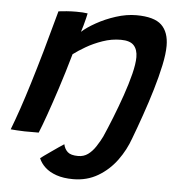

<svg xmlns="http://www.w3.org/2000/svg" viewBox="-52 -579 769 821"><g transform="rotate(5 332.5 -169.0)"><path d="M291.5 192Q250 192 219.8 181.5Q189.5 171 170.8 153.5Q152 136 143.5 115Q147.5 111.5 159.5 103Q171.5 94.5 187.2 83.5Q203 72.5 217.8 62.2Q232.5 52 241.5 46.5Q246 67 259.5 79.2Q273 91.5 304.5 91.5Q328.5 91.5 346.5 78.5Q364.5 65.5 379.2 43.2Q394 21 408 -7.5L529 -5.5Q511 46.5 478 91.5Q445 136.5 398 164.2Q351 192 291.5 192ZM128 6.5Q116.5 6.5 100.2 6.5Q84 6.5 67.5 6.5Q53 6 34.5 5Q16 4 7.5 3Q23.5 -38.5 40.8 -89Q58 -139.5 77.2 -202.2Q96.5 -265 118.8 -343Q141 -421 167 -517.5Q182 -519.5 202.2 -521Q222.5 -522.5 243 -522.5Q256.5 -522.5 269.8 -521.8Q283 -521 292 -519.5Q291.5 -514.5 287.5 -499Q283.5 -483.5 279 -466.5Q274.5 -449.5 270.5 -438.5Q291.5 -458 329.8 -479.5Q368 -501 413.2 -515.5Q458.5 -530 500.5 -530Q577 -530 608.8 -499.8Q640.5 -469.5 640.5 -410.5Q640.5 -376 630 -326.5Q619.5 -277 602.5 -220Q585.5 -163 565.5 -105.8Q545.5 -48.5 526.5 1.5Q518 2.5 501.2 3.2Q484.5 4 466 4Q446.5 4 429.5 3.2Q412.5 2.5 403.5 1.5Q420.5 -37 439.8 -85.5Q459 -134 476.5 -184.2Q494 -234.5 505 -278.5Q516 -322.5 516 -351Q516 -383.5 499.5 -401.5Q483 -419.5 443.5 -419.5Q404 -419.5 365.8 -406.2Q327.5 -393 295.8 -374.5Q264 -356 243 -340Q219.5 -257.5 197.2 -189.2Q175 -121 157.2 -71Q139.5 -21 128 6.5Z"/></g></svg>

Font: Grandstander Thin Medium
Style: Italic
Weight: 500
Italic angle: -15°
Version: Version 1.200